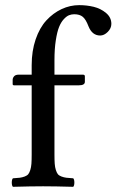

<svg xmlns="http://www.w3.org/2000/svg" viewBox="-20 -718 449 740"><path d="M51.8 -430.2H102.1V-466.8Q102.1 -521.5 117.4 -566.4Q132.8 -611.3 158.7 -639.4Q184.6 -667.5 217.3 -682.9Q250 -698.2 285.2 -698.2Q314.5 -698.2 341.3 -691.7Q368.2 -685.1 388.7 -668Q409.2 -650.9 409.2 -626Q409.2 -608.9 395.3 -595Q381.3 -581.1 366.2 -581.1Q335 -581.1 320.8 -617.2Q311 -643.1 299.1 -653.1Q287.1 -663.1 266.1 -663.1Q255.9 -663.1 246.3 -659.4Q236.8 -655.8 226.1 -644.3Q215.3 -632.8 207.8 -614.3Q200.2 -595.7 195.1 -562.7Q189.9 -529.8 189.9 -485.8V-430.2H299.8Q307.1 -430.2 307.1 -423.8V-402.8Q307.1 -389.2 284.2 -389.2H189.9V-122.1Q189.9 -100.6 190.9 -86.9Q191.9 -73.2 195.3 -62.7Q198.7 -52.2 202.9 -46.9Q207 -41.5 216.6 -37.8Q226.1 -34.2 235.6 -33Q245.1 -31.7 262.2 -30.8Q266.6 -26.4 266.6 -14.4Q266.6 -2.4 262.2 2Q191.9 0 146 0Q100.1 0 29.8 2Q25.4 -2.4 25.4 -14.4Q25.4 -26.4 29.8 -30.8Q46.9 -31.7 56.4 -33Q65.9 -34.2 75.4 -37.8Q85 -41.5 89.1 -46.9Q93.3 -52.2 96.7 -62.7Q100.1 -73.2 101.1 -86.9Q102.1 -100.6 102.1 -122.1V-389.2H34.2Q28.8 -389.2 28.8 -394V-410.2Q28.8 -417.5 34.2 -423.8Q39.6 -430.2 51.8 -430.2Z"/></svg>

Font: Common Serif News
Style: Regular
Weight: 450
Designer: Philipp H. Poll, Khaled Hosny
Foundry: Stefan Peev, Context Ltd.
Version: Version 1.026